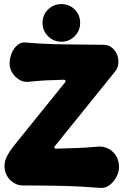

<svg xmlns="http://www.w3.org/2000/svg" viewBox="-20 -897 609 939"><path d="M27 -586Q27 -611 36.5 -635.5Q46 -660 64.5 -676Q83 -692 106 -689Q201 -681 296 -680Q391 -679 485 -678Q510 -678 527.5 -664Q545 -650 553 -629Q561 -608 558.5 -585Q556 -562 541 -545L248 -182Q244 -178 245.5 -174Q247 -170 253 -170Q305 -171 355.5 -173Q406 -175 460 -180Q484 -182 507.5 -171Q531 -160 546.5 -137Q562 -114 562 -79Q562 -55 549 -31Q536 -7 515.5 8.5Q495 24 470 22Q373 14 281 12Q189 10 91 10Q68 10 47 -3Q26 -16 14 -37.5Q2 -59 2 -86Q2 -110 15 -134.5Q28 -159 43 -178L298 -494Q302 -499 300.5 -503Q299 -507 292 -507Q250 -506 207.5 -504Q165 -502 121 -497Q97 -494 75.5 -506.5Q54 -519 40.5 -540.5Q27 -562 27 -586ZM188 -785Q188 -824 215 -850.5Q242 -877 280 -877Q319 -877 345.5 -850.5Q372 -824 372 -785Q372 -747 345.5 -720Q319 -693 280 -693Q242 -693 215 -720Q188 -747 188 -785Z"/></svg>

Font: Winky Sans ExtraBold
Style: Regular
Weight: 800
Designer: Simon Atzbach
Foundry: typofactur
Version: Version 1.205